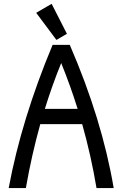

<svg xmlns="http://www.w3.org/2000/svg" viewBox="-20 -962 626 982"><path d="M24.4 0Q89.8 -351.6 249 -732.4H336.9Q502 -351.6 561.5 0H473.6Q445.8 -166.5 400.4 -327.1H186Q141.6 -168.5 112.3 0ZM209.5 -405.3H377Q339.8 -524.4 293 -639.6Q246.6 -525.4 209.5 -405.3ZM244.1 -942.4 322.3 -789.1 268.6 -757.8 165 -896.5Z"/></svg>

Font: Consola Mono
Style: Book
Weight: 400
Monospace: yes
Designer: Wojciech Kalinowski "wmk69" (wmk69@o2.pl)
Foundry: Wojciech Kalinowski "wmk69" (wmk69@o2.pl)
Version: Version 2.1.0